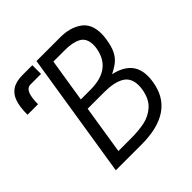

<svg xmlns="http://www.w3.org/2000/svg" viewBox="-257 -884 1044 1044"><g transform="rotate(-45 264.5 -362.5)"><path d="M138 -658H58Q33 -658 21.5 -632Q10 -606 10 -553H-71Q-71 -611.5 -58.5 -649Q-46 -686.5 -16.5 -705.8Q13 -725 63 -725H138ZM170 -725H354Q427 -725 476.2 -691Q525.5 -657 525.5 -580.5Q525.5 -560.5 522 -539.5Q515 -493 501.2 -464.8Q487.5 -436.5 466.5 -419Q445.5 -401.5 410 -383.5Q472.5 -370.5 506.8 -334.8Q541 -299 541 -238.5Q541 -218 537.5 -197.5Q507.5 0 253 0H55ZM467.5 -208.5Q470 -226 470 -237.5Q470 -297 428 -321Q386 -345 312.5 -345H183.5L139 -64H233Q294 -64 340.2 -73.5Q386.5 -83 421.8 -114.8Q457 -146.5 467.5 -208.5ZM449.5 -542.5Q451.5 -554.5 451.5 -567.5Q451.5 -619.5 416.8 -638.8Q382 -658 323 -658H233L193 -407H267.5Q427 -407 449.5 -542.5Z"/></g></svg>

Font: JuliaMono Light
Style: Italic
Weight: 300
Italic angle: -9°
Monospace: yes
Designer: cormullion
Foundry: corm
Version: Version 0.054; ttfautohint (v1.8.4)